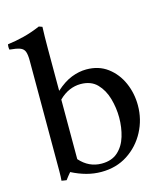

<svg xmlns="http://www.w3.org/2000/svg" viewBox="-114 -841 808 940"><g transform="rotate(-15 290.0 -371.5)"><path d="M284 12Q246 12 209 2Q172 -8 135 -27Q128 -18 121 -10Q114 -2 108 7Q101 6 94.5 5Q88 4 83 3Q85 -15 85 -44.5Q85 -74 85 -114V-605Q85 -636 79 -651.5Q73 -667 55.5 -673.5Q38 -680 3 -683Q0 -696 3 -710Q43 -715 85 -725.5Q127 -736 171 -755L188 -749Q187 -727 186.5 -699Q186 -671 186 -638V-425Q227 -462 265.5 -477Q304 -492 341 -492Q404 -492 448.5 -458.5Q493 -425 516.5 -371.5Q540 -318 540 -257Q540 -186 507.5 -124.5Q475 -63 417.5 -25.5Q360 12 284 12ZM185 -381V-79Q231 -27 296 -27Q347 -27 378 -55Q409 -83 422.5 -128Q436 -173 436 -223Q436 -272 422.5 -319.5Q409 -367 378.5 -398.5Q348 -430 295 -430Q266 -430 238 -418Q210 -406 185 -381Z"/></g></svg>

Font: Tiro Telugu
Style: Regular
Weight: 400
Designer: Telugu: John Hudson & Fiona Ross. Latin: John Hudson.
Foundry: Tiro Typeworks Ltd.
Version: Version 1.52